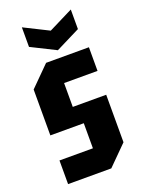

<svg xmlns="http://www.w3.org/2000/svg" viewBox="-143 -819 658 885"><g transform="rotate(-20 186.0 -376.0)"><path d="M33 0V-116H197V-239H33V-464L129 -560H339V-444H175V-327H339V-94L245 0ZM320 -752V-656L200 -596L80 -656V-752L200 -692Z"/></g></svg>

Font: Tektur Condensed SemiBold
Style: Regular
Weight: 600
Width: 3
Designer: Adam Jagosz
Foundry: Adam Jagosz
Version: Version 1.005;gftools[0.9.30]